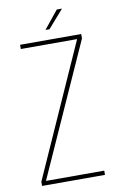

<svg xmlns="http://www.w3.org/2000/svg" viewBox="-93 -890 581 941"><g transform="rotate(-10 197.5 -419.5)"><path d="M259 -839H285L207 -750H187ZM351 -21V0H38V-21L332 -679H52V-700H356V-678L61 -21Z"/></g></svg>

Font: Bebas Neue Light
Style: Regular
Weight: 300
Designer: Ryoichi Tsunekawa
Foundry: Ryoichi Tsunekawa
Version: Version 001.003; ttfautohint (v1.5.65-e2d9)